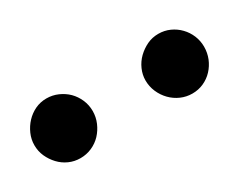

<svg xmlns="http://www.w3.org/2000/svg" viewBox="-34 -795 384 309"><g transform="rotate(-30 158.0 -640.5)"><path d="M108.9 -641.1Q108.9 -629.9 104.5 -619.6Q100.1 -609.4 92.8 -601.6Q85.4 -593.8 75.4 -589.4Q65.4 -585 54.2 -585Q43 -585 33.2 -589.4Q23.4 -593.8 16.1 -601.6Q8.8 -609.4 4.4 -619.1Q0 -628.9 0 -640.1Q0 -650.9 4.4 -660.9Q8.8 -670.9 16.1 -678.7Q23.4 -686.5 33.2 -691.2Q43 -695.8 54.2 -695.8Q65.4 -695.8 75.4 -691.4Q85.4 -687 92.8 -679.7Q100.1 -672.4 104.5 -662.4Q108.9 -652.3 108.9 -641.1ZM315.9 -641.1Q315.9 -629.9 311.8 -619.6Q307.6 -609.4 300.3 -601.6Q293 -593.8 283.2 -589.4Q273.4 -585 262.2 -585Q251 -585 241 -589.4Q231 -593.8 223.4 -601.6Q215.8 -609.4 211.4 -619.6Q207 -629.9 207 -641.1Q207 -651.4 211.4 -661.4Q215.8 -671.4 223.6 -679Q231.4 -686.5 241.2 -691.2Q251 -695.8 262.2 -695.8Q273.4 -695.8 283.2 -691.4Q293 -687 300.3 -679.4Q307.6 -671.9 311.8 -661.9Q315.9 -651.9 315.9 -641.1Z"/></g></svg>

Font: BabelStone Ogham Stemless
Style: Regular
Weight: 400
Designer: Andrew West
Foundry: BabelStone
Version: Version 2.02 March 14, 2022